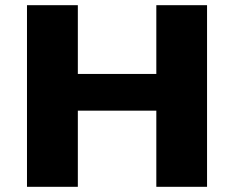

<svg xmlns="http://www.w3.org/2000/svg" viewBox="-20 -720 915 740"><path d="M84 0V-700H280V-435H582.5V-700H778V0H582.5V-293.5H280V0Z"/></svg>

Font: Trispace SemiExpanded ExtraBold
Style: Regular
Weight: 800
Width: 6
Designer: Tyler Finck
Foundry: Etcetera Type Company
Version: Version 1.210; ttfautohint (v1.8.3)